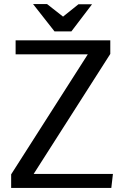

<svg xmlns="http://www.w3.org/2000/svg" viewBox="-20 -927 611 947"><path d="M57 -728H524V-661L146 -69H537L529 0H35V-67L413 -659H57ZM291 -845 367 -906H434L332 -772H249L143 -907H212Z"/></svg>

Font: Rosario Light
Style: Regular
Weight: 300
Designer: Hector Gatti
Foundry: Omnibus Type
Version: Version 1.101; ttfautohint (v1.8.1.43-b0c9)